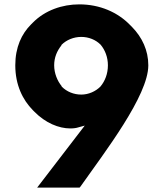

<svg xmlns="http://www.w3.org/2000/svg" viewBox="-20 -862 749 879"><path d="M440 -466 439 -465C418 -444 386 -429 352 -429C318 -429 286 -442 263 -465L262 -467V-468C243 -491 228 -526 228 -563C228 -599 241 -629 261 -654V-655L262 -657C284 -679 317 -693 352 -693C386 -693 418 -680 440 -658L441 -657C461 -633 474 -600 474 -563C474 -525 461 -491 440 -466ZM659 -563C659 -631 631 -691 584 -739L576 -747C519 -806 437 -842 343 -842C265 -842 186 -815 130 -758L122 -750C79 -707 50 -646 50 -563C50 -473 84 -405 130 -358L137 -351C188 -299 249 -274 302 -274C317 -274 330 -276 339 -279L368 -287L150 -3H344L347 -6C460 -166 659 -424 659 -563Z"/></svg>

Font: Hussar Woodtype
Style: SeBd
Weight: 900
Foundry: Cannot Into Space Fonts
Version: Version 1.07